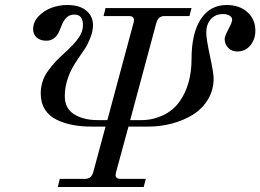

<svg xmlns="http://www.w3.org/2000/svg" viewBox="-20 -744 1036 764"><path d="M742.2 -711.9 733.9 -680.2H634.8Q609.4 -680.2 602.1 -652.8L498 -266.1H543.9Q587.4 -266.1 627.9 -284.9Q668.5 -303.7 693.8 -338.9Q742.2 -406.2 742.2 -509.8Q742.2 -611.8 779.1 -668Q815.9 -724.1 881.8 -724.1Q933.1 -724.1 964.6 -695.6Q996.1 -667 996.1 -622.1Q996.1 -587.4 976.1 -563.2Q956.1 -539.1 923.8 -539.1Q902.3 -539.1 888.2 -553.5Q874 -567.9 874 -588.9Q874 -599.6 888.9 -627.7Q903.8 -655.8 903.8 -665Q903.8 -675.8 893.3 -681.9Q882.8 -688 867.2 -688Q836.9 -688 818.8 -667.7Q800.8 -647.5 800.8 -613.8Q800.8 -589.8 815.4 -521.2Q830.1 -452.6 830.1 -432.1Q830.1 -385.3 807.1 -347.7Q784.2 -310.1 746.6 -287.1Q709 -264.2 663.6 -252.2Q618.2 -240.2 569.8 -240.2H491.2L441.9 -59.1Q439.9 -51.3 439.9 -47.9Q439.9 -32.2 460 -32.2H560.1L551.8 0H210L217.8 -32.2H317.9Q343.8 -32.2 351.1 -59.1L399.9 -240.2H346.2Q304.7 -240.2 270.3 -246.6Q235.8 -252.9 205.8 -267.3Q175.8 -281.7 158.9 -308.3Q142.1 -335 142.1 -372.1Q142.1 -397 149.4 -419.7Q156.7 -442.4 171.9 -463.1Q187 -483.9 201.4 -499Q215.8 -514.2 237.8 -534.2Q276.4 -569.3 293.2 -593.8Q310.1 -618.2 310.1 -644Q310.1 -686 275.9 -686Q257.8 -686 246.1 -675.3Q234.4 -664.6 228 -649.2Q221.7 -633.8 215.3 -618.7Q209 -603.5 196.3 -592.8Q183.6 -582 164.1 -582Q140.1 -582 126 -594.7Q111.8 -607.4 111.8 -627.9Q111.8 -656.2 133.1 -679Q154.3 -701.7 184.8 -712.9Q215.3 -724.1 247.1 -724.1Q296.9 -724.1 323.5 -701.7Q350.1 -679.2 350.1 -644Q350.1 -621.1 340.1 -595.2Q330.1 -569.3 319.8 -553.2Q309.6 -537.1 289.1 -507.8Q237.8 -434.6 237.8 -361.8Q237.8 -312.5 274.9 -289.3Q312 -266.1 368.2 -266.1H407.2L511.2 -652.8Q513.2 -660.6 513.2 -664.1Q513.2 -680.2 493.2 -680.2H392.1L399.9 -711.9Z"/></svg>

Font: Flanker Steampunk
Style: Italic
Weight: 400
Italic angle: -12°
Designer: Alexey Kryukov, Leonardo Di Lena
Foundry: Alexey Kryukov, Leonardo Di Lena
Version: 1.210